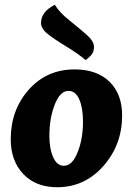

<svg xmlns="http://www.w3.org/2000/svg" viewBox="-20 -775 557 805"><path d="M267 -394Q232 -394 209.5 -336.5Q187 -279 187 -206Q187 -151 203 -115.5Q219 -80 248 -80Q283 -80 305.5 -136.5Q328 -193 328 -265Q328 -322 312.5 -358Q297 -394 267 -394ZM220 10Q130 10 77.5 -45.5Q25 -101 25 -191Q25 -314 100.5 -399Q176 -484 293 -484Q386 -484 439 -432.5Q492 -381 492 -291Q492 -168 413.5 -79Q335 10 220 10ZM210 -755Q228 -724 270.5 -690Q313 -656 343.5 -629Q374 -602 374 -579Q374 -561 366.5 -549.5Q359 -538 339 -523Q309 -549 258 -580Q207 -611 179.5 -633Q152 -655 152 -679Q152 -726 210 -755Z"/></svg>

Font: Overlock Black
Style: Italic
Weight: 900
Designer: Dario Muhafara
Foundry: Dario Manuel Muhafara
Version: Version 1.002